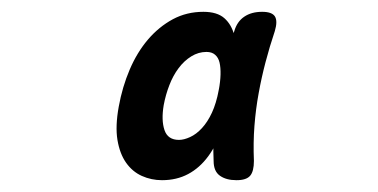

<svg xmlns="http://www.w3.org/2000/svg" viewBox="-20 -760 640 325"><path d="M254.2 -455Q236.2 -455 220.1 -462.2Q204.1 -469.4 193.4 -484.6Q182.7 -499.8 178.8 -523.2Q175 -546.5 181 -579.5Q187 -612.8 199.5 -642.1Q212 -671.4 230.5 -693.1Q249 -714.7 272.5 -727.4Q296 -740 324.3 -740Q347.6 -740 359.8 -729.2Q372 -718.4 376.7 -699.9Q381.4 -681.4 379.7 -657.7Q378.1 -634 374.4 -609.2Q367.7 -573 357.3 -544.1Q347 -515.3 332.5 -495.5Q318 -475.8 298.5 -465.4Q279.1 -455 254.2 -455ZM282.9 -523.2Q291.4 -523.2 301.8 -528Q312.2 -532.7 321.8 -543.1Q331.4 -553.5 338.7 -569.2Q346 -584.9 350.3 -607.5Q353 -621.9 353.3 -633.8Q353.6 -645.8 351.6 -654.2Q349.6 -662.6 344.1 -667.3Q338.7 -672.1 329.5 -672.1Q315.9 -672.1 303.8 -664.6Q291.7 -657.2 282.3 -644.6Q272.9 -632.1 266.7 -615.9Q260.4 -599.8 257.1 -582Q252.8 -556.5 258.4 -539.9Q264 -523.2 282.9 -523.2ZM376.6 -707.4Q381.3 -723.5 393.4 -731.7Q405.5 -740 423.7 -740Q440.5 -740 445.4 -732.1Q450.2 -724.2 445.2 -707.4Q436.2 -680.5 429.4 -654.5Q422.6 -628.6 417.8 -602Q412.9 -575.4 410.7 -547Q408.5 -518.5 409.8 -487.6Q409.8 -470.1 403.5 -462.6Q397.1 -455 380.3 -455Q362.8 -455 352.2 -462.6Q341.6 -470.1 341.6 -487.6Q340.3 -518.5 342.3 -547Q344.3 -575.4 349.1 -602Q354 -628.6 360.8 -654.5Q367.6 -680.5 376.6 -707.4Z"/></svg>

Font: Maple Mono
Style: Italic
Weight: 400
Italic angle: -10°
Monospace: yes
Designer: subframe7536
Version: Version 7.300